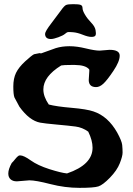

<svg xmlns="http://www.w3.org/2000/svg" viewBox="-20 -906 646 936"><path d="M228 -715.8Q200.2 -715.8 199.7 -740.7Q199.7 -752.9 231 -793.5Q262.2 -834 277.6 -855.7Q293 -877.4 302 -881.6Q311 -885.7 336.9 -885.7Q362.8 -885.7 372.6 -882.3Q382.3 -878.9 382.3 -866.7Q382.3 -854.5 394.3 -834.5Q406.2 -814.5 424.3 -795.9Q442.4 -777.3 445.8 -759.5Q449.2 -741.7 445.8 -733.9Q442.4 -726.1 426 -726.1Q409.7 -726.1 383.5 -736.6Q357.4 -747.1 336.4 -748.8Q315.4 -750.5 310.5 -749.5Q305.7 -748.5 296.6 -740.7Q287.6 -732.9 264.4 -724.4Q241.2 -715.8 228 -715.8ZM78.6 -148.4Q95.7 -148.4 129.9 -124Q164.1 -99.6 220.7 -81.5Q277.3 -63.5 306.6 -60.5Q431.2 -103 431.2 -185.5V-186Q431.2 -221.2 410.2 -264.2Q381.8 -284.7 348.6 -289.1Q315.4 -293.5 255.9 -298.8Q196.3 -304.2 175.8 -308.1Q123.5 -317.9 74.7 -385.7L50.3 -431.2Q44.9 -445.3 44.9 -484.4Q44.9 -523.4 58.1 -550.8Q71.3 -578.1 103 -607.2Q134.8 -636.2 146 -641.6L172.9 -647L178.2 -646H181.2L252 -671.4Q282.2 -680.7 318.6 -680.7Q355 -680.7 398.7 -669.9Q442.4 -659.2 465.8 -659.2L513.7 -663.1H514.2Q563.5 -663.1 563.5 -634.8V-634.3Q563.5 -606 532.7 -560.3Q502 -514.6 483.9 -498Q465.8 -481.4 448.7 -481.4Q413.1 -481.4 412.6 -515.6L415.5 -561.5L415 -567.4Q397.9 -588.9 344.7 -589.4Q336.9 -589.4 330.1 -589.4Q289.1 -589.4 278.3 -586.9Q191.4 -533.2 191.4 -470.2V-469.7Q191.4 -435.1 217.8 -396.5Q254.9 -386.7 329.1 -380.4Q403.3 -374 435.5 -362.8Q506.3 -339.4 551.3 -259.8Q573.7 -218.8 575.7 -199.2Q577.6 -179.7 577.6 -162.1Q577.6 -144.5 564 -109.9Q550.3 -75.2 515.9 -39.8Q481.4 -4.4 459.7 2.7Q438 9.8 367.4 9.8Q296.9 9.8 225.8 -8.5Q154.8 -26.9 123 -26.9L63 -22H61.5Q42.5 -22 31.5 -32Q20.5 -42 20.5 -59.6V-61Q20.5 -81.1 37.1 -111.3Q45.4 -119.1 54.4 -130.9Q63.5 -142.6 71.8 -147.5H73.2L75.7 -148.4Z"/></svg>

Font: Drukaatie burti
Style: Bold
Weight: 700
Version: Version 0.14